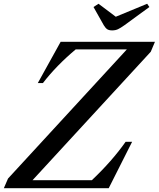

<svg xmlns="http://www.w3.org/2000/svg" viewBox="-49 -990 835 1010"><path d="M522.9 0H-28.8L-6.8 -50.8L618.2 -730H349.1Q248.5 -646 176.8 -553.2H149.9L270 -770H766.1L744.1 -717.8L122.1 -42H434.1Q540.5 -142.6 611.8 -244.1H646ZM541 -830.1Q524.4 -830.1 515.1 -836.2Q505.9 -842.3 497.1 -856.9L442.9 -953.1L469.2 -970.2L560.1 -901.9L725.1 -970.2L736.8 -953.1L605 -856.9Q584.5 -842.3 571.3 -836.2Q558.1 -830.1 541 -830.1Z"/></svg>

Font: Libre Caslon Text
Style: Italic
Weight: 400
Italic angle: -25°
Designer: Pablo Impallari, Rodrigo Fuenzalida
Foundry: Pablo Impallari, Rodrigo Fuenzalida
Version: Version 1.002